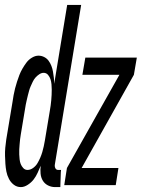

<svg xmlns="http://www.w3.org/2000/svg" viewBox="-42 -755 578 783"><path d="M43 8Q27 8 14.5 -1.5Q2 -11 -5.5 -25.5Q-13 -40 -16 -55.5Q-19 -71 -20 -87Q-21 -103 -21.5 -119.5Q-22 -136 -20.5 -152.5Q-19 -169 -16.5 -186Q-14 -203 -11 -219L9 -339Q11 -353 13.5 -367Q16 -381 19.5 -394.5Q23 -408 27.5 -422Q32 -436 37 -449Q42 -462 49.5 -475Q57 -488 66 -500Q75 -512 88.5 -520Q102 -528 115 -528Q127 -528 138 -522.5Q149 -517 156 -507.5Q163 -498 167.5 -486.5Q172 -475 174 -463Q176 -451 177.5 -438.5Q179 -426 179 -413L232 -735H289L182 -86Q180 -77 183.5 -69.5Q187 -62 195 -62H207L206 -52L204 8H183Q167 8 153.5 1Q140 -6 132.5 -18.5Q125 -31 123.5 -47Q122 -63 124 -79Q118 -65 111.5 -50.5Q105 -36 95.5 -23.5Q86 -11 71.5 -1.5Q57 8 43 8ZM70 -62Q82 -62 93 -70Q104 -78 110.5 -89Q117 -100 122 -111.5Q127 -123 130.5 -135Q134 -147 136.5 -158.5Q139 -170 141 -182L161 -302Q163 -313 164.5 -324Q166 -335 167 -346Q168 -357 168.5 -368Q169 -379 169 -389.5Q169 -400 168 -411Q167 -422 164 -431.5Q161 -441 154 -449.5Q147 -458 136 -458Q127 -458 118 -452Q109 -446 102.5 -438.5Q96 -431 91.5 -421.5Q87 -412 83 -403Q79 -394 76.5 -384.5Q74 -375 71.5 -365.5Q69 -356 67 -346.5Q65 -337 63 -328L43 -208Q41 -198 40 -187.5Q39 -177 38 -166.5Q37 -156 36.5 -145.5Q36 -135 36.5 -125Q37 -115 38 -105Q39 -95 42.5 -86Q46 -77 53 -69.5Q60 -62 70 -62ZM220 0 231 -70 445 -450H294L306 -520H516L504 -450L291 -70H441L430 0Z"/></svg>

Font: Iosevka Fixed
Style: Italic
Weight: 400
Italic angle: -9°
Monospace: yes
Designer: Belleve Invis
Foundry: Belleve Invis
Version: Version 33.2.4